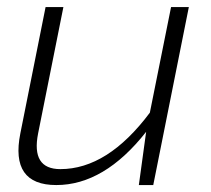

<svg xmlns="http://www.w3.org/2000/svg" viewBox="-20 -533 609 553"><path d="M523.9 -512.7 421.4 0H379.9L400.9 -153.3Q280.3 0 142.1 0Q8.8 0 38.6 -148.9L111.3 -512.7H162.6L89.8 -148.9Q69.3 -45.9 153.8 -45.9Q290 -45.9 411.6 -208.5L472.7 -512.7Z"/></svg>

Font: Sansation Light
Style: Light Italic
Weight: 300
Designer: Bernd Montag
Version: Version 1.301